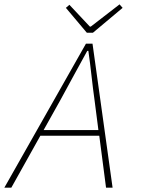

<svg xmlns="http://www.w3.org/2000/svg" viewBox="-28 -860 648 880"><path d="M248 -400 172 -264H423L406 -396Q398 -453 391.5 -512Q385 -571 377 -627H372Q339 -567 309.5 -513Q280 -459 248 -400ZM-8 0 366 -660H396L488 0H458L427 -238H157L24 0ZM370 -710 274 -824 290 -838 384 -738H388L520 -840L534 -824L398 -710Z"/></svg>

Font: Source Code Pro ExtraLight
Style: Italic
Weight: 200
Italic angle: -11°
Monospace: yes
Designer: Paul D. Hunt, Teo Tuominen
Foundry: Adobe Systems Incorporated
Version: Version 1.050;PS 1.000;hotconv 16.6.51;makeotf.lib2.5.65220